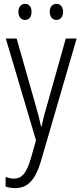

<svg xmlns="http://www.w3.org/2000/svg" viewBox="-20 -731 421 992"><path d="M75 -670C75 -644 89 -628 109 -628C130 -628 143 -643 143 -670C143 -696 130 -711 109 -711C89 -711 75 -695 75 -670ZM237 -670C237 -644 251 -628 272 -628C292 -628 306 -644 306 -670C306 -696 292 -711 272 -711C251 -711 237 -696 237 -670ZM10 -532 166 -6 138 92C116 166 91 192 52 192C37 192 22 188 9 183V233C25 238 40 241 58 241C124 241 163 198 192 100L376 -532H320L224 -191C212 -151 202 -114 195 -78H192C186 -108 178 -138 163 -191L66 -532Z"/></svg>

Font: Noto Sans Arabic UI Cn Lt
Style: Regular
Weight: 300
Width: 3
Designer: Monotype Design Team, Nadine Chahine and Nizar Qandah
Foundry: Monotype Imaging Inc.
Version: Version 2.010